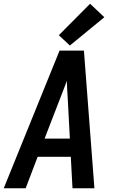

<svg xmlns="http://www.w3.org/2000/svg" viewBox="-30 -1005 626 1025"><path d="M-10 0H107L171 -168H348L357 0H474L418 -735H288ZM208 -265 295 -490Q303 -511 311 -531.5Q319 -552 327 -573Q327 -552 328.5 -531.5Q330 -511 331 -490L343 -265ZM343 -762 527 -913 451 -985 284 -817Z"/></svg>

Font: Iosevka Sparkle Semibold
Style: Italic
Weight: 600
Italic angle: -9°
Designer: Belleve Invis
Foundry: Belleve Invis
Version: Version 4.5.0; ttfautohint (v1.8.3)